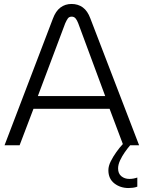

<svg xmlns="http://www.w3.org/2000/svg" viewBox="-20 -733 725 969"><path d="M3 0 247 -639Q261 -677 285 -695Q309 -713 341 -713Q374 -713 398 -695.5Q422 -678 436 -640L682 0H637Q624 15 610 35Q596 55 586 76.5Q576 98 576 117Q576 143 592.5 156.5Q609 170 633 170Q653 170 673 163V209Q663 213 651 214.5Q639 216 629 216Q587 216 557 192.5Q527 169 527 126Q527 105 539 81Q551 57 567.5 34Q584 11 600 -6L533 -184H149L79 0ZM171 -248H511L375 -615Q369 -631 361.5 -640Q354 -649 342 -649Q329 -649 322.5 -640Q316 -631 309 -615Z"/></svg>

Font: MuseoModerno Light
Style: Regular
Weight: 300
Designer: Pablo Cosgaya, Héctor Gatti, Marcela Romero, and the Authors of The MuseoModerno Project.
Foundry: Omnibus-Type Team
Version: Version 1.001